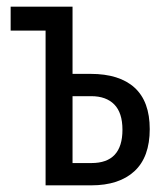

<svg xmlns="http://www.w3.org/2000/svg" viewBox="-20 -557 495 577"><path d="M117 0V-465H12V-537H198V-335H252Q339 -335 384.5 -293.5Q430 -252 430 -169Q430 -85 384 -42.5Q338 0 254 0ZM198 -67H255Q348 -67 348 -167Q348 -218 323.5 -243Q299 -268 254 -268H198Z"/></svg>

Font: Noto Sans ExtraCondensed
Style: Regular
Weight: 400
Width: 2
Designer: Monotype Design Team
Foundry: Monotype Imaging Inc.
Version: Version 2.013; ttfautohint (v1.8.4.7-5d5b)